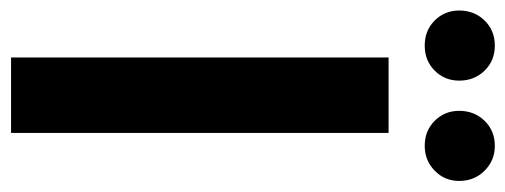

<svg xmlns="http://www.w3.org/2000/svg" viewBox="-328 -626 937 356"><g transform="rotate(90 141.0 -448.5)"><path d="M70 0V-700H210V0ZM48 -767Q20 -767 1.5 -785.5Q-17 -804 -17 -831Q-17 -859 1.5 -878Q20 -897 48 -897Q76 -897 94.5 -878Q113 -859 113 -831Q113 -804 94.5 -785.5Q76 -767 48 -767ZM234 -767Q206 -767 187.5 -785.5Q169 -804 169 -831Q169 -859 187.5 -878Q206 -897 234 -897Q261 -897 280 -878Q299 -859 299 -831Q299 -804 280 -785.5Q261 -767 234 -767Z"/></g></svg>

Font: DM Sans 12pt ExtraBold
Style: Regular
Weight: 800
Version: Version 4.004;gftools[0.9.30]